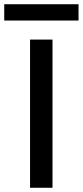

<svg xmlns="http://www.w3.org/2000/svg" viewBox="-73 -887 391 907"><path d="M69 0V-700H175V0ZM-53 -790V-867H298V-790Z"/></svg>

Font: Rethink Sans Medium
Style: Regular
Weight: 500
Designer: The Rethink Sans project authors (Hans Thiessen). DM Sans designed by Colophon Foundry.
Foundry: Rethink Communications LLC
Version: Version 1.001